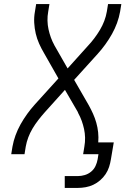

<svg xmlns="http://www.w3.org/2000/svg" viewBox="-20 -755 640 940"><path d="M297 165V107H362Q378 107 395 102Q412 97 426 85.5Q440 74 447.5 58Q455 42 458 25L462 0H387L393 -37Q397 -59 396.5 -81Q396 -103 391.5 -123.5Q387 -144 380 -163.5Q373 -183 363 -201V-202L362 -203Q362 -205 361 -206.5Q360 -208 359 -210L298 -315L199 -205Q183 -187 167.5 -167Q152 -147 139.5 -126Q127 -105 118.5 -82.5Q110 -60 106 -37L100 0H35L41 -37Q46 -65 56 -92.5Q66 -120 80.5 -146Q95 -172 113 -197Q131 -222 151 -244L266 -371L195 -496Q182 -518 171.5 -541.5Q161 -565 155 -590.5Q149 -616 147.5 -643.5Q146 -671 151 -698L157 -735H222L216 -698Q212 -676 212.5 -654Q213 -632 217.5 -611.5Q222 -591 229 -571.5Q236 -552 246 -534V-533L247 -532Q248 -530 249 -528.5Q250 -527 251 -525L311 -420L410 -530Q427 -548 442 -568Q457 -588 469.5 -609Q482 -630 490.5 -652.5Q499 -675 503 -698L509 -735H574L568 -698Q563 -670 553 -642.5Q543 -615 528.5 -589Q514 -563 496 -538Q478 -513 458 -491L343 -364L415 -239Q426 -219 435.5 -198Q445 -177 451.5 -154Q458 -131 460.5 -107Q463 -83 461 -58H537L523 25Q520 44 514 62.5Q508 81 497 97.5Q486 114 470.5 127.5Q455 141 437 149.5Q419 158 399.5 161.5Q380 165 362 165Z"/></svg>

Font: Iosevka Curly LtExObl
Style: Regular
Weight: 300
Width: 7
Italic angle: -9°
Monospace: yes
Designer: Belleve Invis
Foundry: Belleve Invis
Version: Version 11.1.0; ttfautohint (v1.8.3)